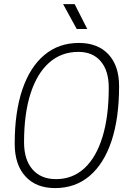

<svg xmlns="http://www.w3.org/2000/svg" viewBox="-20 -914 626 943"><path d="M250.5 9.8Q157.2 9.8 104.7 -47.9Q52.2 -105.5 52.2 -208Q52.2 -363.8 89.8 -474.4Q127.4 -585 198 -644Q268.6 -703.1 367.2 -703.1Q460.4 -703.1 512.7 -647Q564.9 -590.8 564.9 -490.7Q564.9 -333.5 527.6 -221.4Q490.2 -109.4 419.9 -49.8Q349.6 9.8 250.5 9.8ZM254.9 -34.2Q336.4 -34.2 394.5 -87.6Q452.6 -141.1 483.4 -241.7Q514.2 -342.3 514.2 -483.4Q514.2 -566.4 474.9 -612.8Q435.5 -659.2 365.2 -659.2Q281.2 -659.2 221.4 -606.2Q161.6 -553.2 129.9 -454.1Q98.1 -355 98.1 -215.3Q98.1 -129.9 139.6 -82Q181.2 -34.2 254.9 -34.2ZM356.9 -771.5 290 -893.6H346.7L408.7 -771.5Z"/></svg>

Font: Cascadia Mono NF ExtraLight
Style: Italic
Weight: 200
Italic angle: -10°
Monospace: yes
Designer: Aaron Bell
Foundry: Saja Typeworks
Version: Version 2404.023; ttfautohint (v1.8.4)